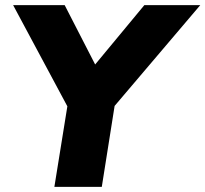

<svg xmlns="http://www.w3.org/2000/svg" viewBox="-20 -725 797 745"><path d="M191 0 249 -360 270 -259 31 -705H231L363 -448H327L540 -705H757L378 -259L432 -360L375 0Z"/></svg>

Font: Nunito Sans 12pt ExtraLight 12pt Black
Style: Italic
Weight: 900
Italic angle: -9°
Version: Version 3.101;gftools[0.9.27]